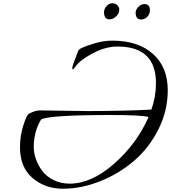

<svg xmlns="http://www.w3.org/2000/svg" viewBox="-20 -1132 1044 1172"><path d="M666 -1112Q684 -1112 696 -1100.5Q708 -1089 708 -1074Q708 -1050 689 -1032Q670 -1014 648 -1014Q615 -1014 615 -1058Q615 -1077 630 -1094.5Q645 -1112 666 -1112ZM861 -1107Q895 -1107 895 -1070Q895 -1046 879 -1029.5Q863 -1013 841 -1013Q808 -1013 808 -1055Q808 -1073 824.5 -1090Q841 -1107 861 -1107ZM522 -454Q760 -455 904 -463Q932 -541 932 -625Q932 -848 697 -848Q624 -848 545 -806Q466 -764 439 -723Q428 -709 425 -709Q421 -709 421 -713Q421 -730 439 -772Q442 -780 447 -794.5Q452 -809 456 -818.5Q460 -828 466 -832Q483 -844 546 -864Q609 -884 665 -884Q822 -884 913 -803.5Q1004 -723 1004 -581Q1004 -456 947 -342.5Q890 -229 798.5 -150.5Q707 -72 592 -26Q477 20 363 20Q256 20 179 -45Q102 -110 102 -234Q102 -302 122 -365.5Q142 -429 156 -437Q193 -458 223 -458Q261 -458 365.5 -456Q470 -454 522 -454ZM887 -418Q840 -430 661 -430Q283 -430 231 -403Q186 -329 186 -234Q186 -198 199.5 -160Q213 -122 238.5 -88Q264 -54 308 -32.5Q352 -11 405 -11Q538 -11 676.5 -132.5Q815 -254 887 -418Z"/></svg>

Font: Miama Nueva
Style: Medium
Weight: 400
Italic angle: -28°
Version: Version 1.0